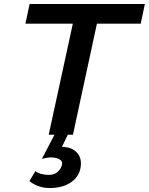

<svg xmlns="http://www.w3.org/2000/svg" viewBox="-20 -678 749 966"><path d="M225 0 368 -658H489L347 0ZM108 -559 129 -658H709L688 -559ZM254 0H321L277 92L232 74Q243 66 258 63.5Q273 61 291 61Q342 61 368.5 91.5Q395 122 384 172Q374 216 333 242Q292 268 230 268Q199 268 173 258.5Q147 249 128 233L158 183Q170 193 189.5 197.5Q209 202 226 202Q255 202 271.5 185.5Q288 169 292 150Q296 133 279 123.5Q262 114 236 114Q225 114 214.5 116Q204 118 191 121Z"/></svg>

Font: Ysabeau Office
Style: Bold Italic
Weight: 700
Italic angle: -12°
Designer: Christian Thalmann (Catharsis Fonts)
Version: Version 2.001;gftools[0.9.30]; featfreeze: tnum,lnum,ss02